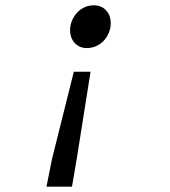

<svg xmlns="http://www.w3.org/2000/svg" viewBox="-20 -520 640 723"><path d="M321 -250 269 78 251 183H155L176 78L258 -250ZM333 -500Q362 -500 379.5 -481Q397 -462 397 -433Q397 -414 390 -397Q383 -380 371 -367Q359 -354 342.5 -346.5Q326 -339 307 -339Q279 -339 261.5 -358Q244 -377 244 -407Q244 -425 251 -442Q258 -459 270 -472Q282 -485 298 -492.5Q314 -500 333 -500Z"/></svg>

Font: Source Code Pro Medium
Style: Italic
Weight: 500
Italic angle: -11°
Monospace: yes
Designer: Paul D. Hunt, Teo Tuominen
Foundry: Adobe Systems Incorporated
Version: Version 1.050;PS 1.000;hotconv 16.6.51;makeotf.lib2.5.65220